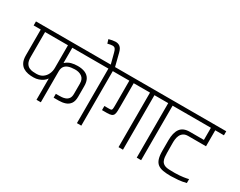

<svg xmlns="http://www.w3.org/2000/svg" viewBox="-159 -1751 2977 2386"><g transform="rotate(30 1329.0 -558.0)"><path d="M456.5 0V-302.5H453.3Q442 -282.8 416.1 -264Q390.2 -245.2 355.9 -233.6Q321.7 -222 284.5 -222Q243.5 -221 204.5 -228.6Q165.5 -236.2 134.2 -256.3Q103 -276.5 84.5 -314.4Q66 -352.3 66 -412.8V-782.5H-36V-840.2H976V-782.5H518.7V-566H522.5Q558.7 -598 601 -609.4Q643.3 -620.8 692.5 -620.8Q753.5 -620.8 797.1 -602.5Q840.7 -584.2 863.4 -545.1Q886.2 -506 886.2 -444V-292Q886.2 -228 861.2 -192.8Q836.2 -157.5 794.1 -143.3Q752 -129.2 702.2 -129.2H684.2H663.2Q659.2 -129.2 652.2 -129.2Q645.2 -129.2 627.7 -129.2V-184.5H674.2Q688.2 -184.5 712.2 -185.9Q736.3 -187.3 762.2 -196.8Q788.2 -206.2 805.8 -229.6Q823.3 -253 823.3 -296V-444.7Q823.3 -509.7 782.2 -538.8Q741.2 -567.8 682.3 -566Q626.3 -565 590 -551.8Q553.7 -538.5 536.2 -512.2Q518.7 -486 518.7 -444.8V0ZM128 -425Q128 -368.2 145.3 -337.8Q162.7 -307.5 189.7 -294.8Q216.7 -282.2 244.8 -280.3Q272.8 -278.5 293.3 -278.5Q347.2 -278.7 383.3 -304Q419.5 -329.3 438 -370.2Q456.5 -411 456.5 -456V-782.5H128Z M1036.8 0V-782.5H904V-840.2H1232.2V-782.5H1099.5V0ZM1036.8 -839V-842.3L998.3 -990.2Q989.7 -1024.8 977.4 -1040.3Q965.2 -1055.8 940.4 -1056Q915.7 -1056.2 870.2 -1044.2L853.2 -1099.7Q906 -1114.8 945.8 -1116.2Q985.7 -1117.5 1012.4 -1096.5Q1039.2 -1075.5 1052.7 -1021.8L1099.2 -839H1036.8Z M1337.5 -471.5 1337 -782.5H1160V-840.2H1829.5V-782.5H1697.5V0H1633.7V-782.5H1399.8L1400.3 -560V-464Q1400.3 -416 1399.3 -384Q1398.3 -352 1389.8 -332.5Q1381.2 -313 1359.5 -304.5Q1337.8 -296 1295.7 -296H1225.7V-355H1287.8Q1310.8 -355 1321.3 -357.8Q1331.8 -360.7 1334.6 -375.4Q1337.5 -390 1337.5 -423.2Z M1758 -782.5V-840.2H2095V-782.5H1958V0H1895V-782.5Z M2023 -840.2H2694.5V-782.5H2570V-553H2315.3Q2271.8 -553 2246.4 -535.1Q2221 -517.2 2208.4 -489.2Q2195.8 -461.3 2192.7 -429.8Q2189.5 -398.2 2190.3 -370.2L2191.3 -238.2Q2191.3 -210.2 2194.2 -181.8Q2197 -153.5 2207.8 -129.7Q2218.5 -105.8 2244.3 -90.6Q2270.2 -75.3 2317.2 -73.3Q2405.3 -69.5 2466.5 -74.8Q2527.7 -80.2 2559.8 -87.2Q2592 -94.3 2592 -94.3V-38.2Q2534 -23.3 2481 -18.8Q2428 -14.2 2375 -13.2Q2309.3 -13.2 2262.8 -21.4Q2216.2 -29.7 2186.2 -52.6Q2156.3 -75.5 2142.2 -119.3Q2128 -163.2 2128 -234.3V-383.2Q2128 -493.2 2169.5 -550.7Q2211 -608.2 2305 -608.2H2507.7V-782.5H2023Z"/></g></svg>

Font: Matangi Light
Style: Regular
Weight: 300
Designer: Prashant Pant
Foundry: The Graphic Ant
Version: Version 3.002